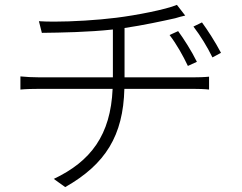

<svg xmlns="http://www.w3.org/2000/svg" viewBox="-20 -727 996 789"><path d="M63.9 -413V-359C85.9 -361.2 116.1 -361.9 146 -361.9H442.8C434.7 -171.9 353 -63.9 201 8.2L247.9 41.9C413.7 -52.2 486.2 -169.7 491.1 -361.9H771C793 -361.9 821 -361.2 839.1 -359V-411.9C820 -409.8 790.8 -409.1 769.9 -409.1H491.8V-611.9C566.8 -622.9 650.9 -641 699.9 -652C713.1 -655.9 727.3 -660.2 741.1 -663L707 -707C661.9 -687.9 539.1 -664.1 458.1 -654.1C380 -644.2 277 -638.1 202.1 -638.1C177.9 -638.1 157 -638.8 139.9 -639.9L152 -592C230.8 -593 343.8 -594.8 443.9 -605.8V-409.1H144.9C116.8 -409.1 82 -410.9 63.9 -413ZM676.8 -583.1C706 -545.1 732.2 -497.9 752.1 -456L789.1 -473C767 -518.1 734 -569.2 712 -599.1ZM853 -491.1 888.1 -509.9C865.1 -554 832 -605.1 810 -634.9L774.9 -617.9C804 -579.9 832 -534.1 853 -491.1Z"/></svg>

Font: Karasuma Gothic
Style: Light
Weight: 300
Designer: Rasmus Andersson / Ryoko Nishizuka
Foundry: rsms
Version: Version 1.00